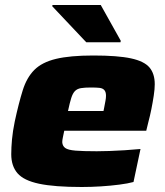

<svg xmlns="http://www.w3.org/2000/svg" viewBox="-20 -740 661 768"><path d="M307 8Q198 8 136.5 -5Q75 -18 50 -47Q25 -76 25 -123Q25 -150 28 -182.5Q31 -215 39 -254Q55 -328 71 -379Q87 -430 117.5 -460.5Q148 -491 204 -504.5Q260 -518 353 -518Q451 -518 504 -506.5Q557 -495 578 -470Q599 -445 599 -403Q599 -384 595 -357.5Q591 -331 585.5 -303.5Q580 -276 574 -254L565 -217H237Q234 -202 231.5 -190.5Q229 -179 229 -171Q230 -156 241 -148Q252 -140 282 -137.5Q312 -135 367 -135Q389 -135 417.5 -136Q446 -137 478.5 -139Q511 -141 542 -144L514 -12Q492 -6 457.5 -1.5Q423 3 384 5.5Q345 8 307 8ZM252 -296H394L397 -311Q400 -327 402 -337.5Q404 -348 404 -357Q404 -372 397.5 -379.5Q391 -387 378.5 -388.5Q366 -390 344 -390Q319 -390 304 -387.5Q289 -385 280 -376Q271 -367 265 -348Q259 -329 252 -296ZM325 -571 189 -715 190 -720H383L463 -577L462 -571Z"/></svg>

Font: Saira Expanded ExtraBold
Style: Italic
Weight: 800
Width: 7
Italic angle: -12°
Designer: Hector Gatti with collaboration of the Omnibus-Type team
Foundry: Omnibus-Type
Version: Version 1.101